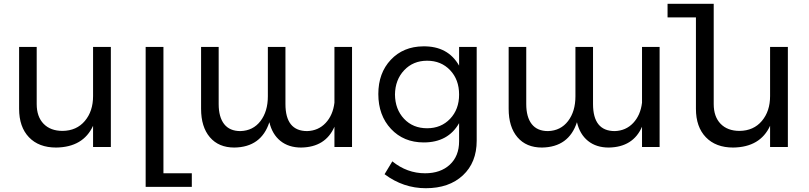

<svg xmlns="http://www.w3.org/2000/svg" viewBox="-20 -777 4277 1015"><path d="M472 -529H566V0H472V-112Q420 1 277 3Q185 3 133 -51.5Q81 -106 81 -202V-529H174V-227Q174 -160 210.5 -122.5Q247 -85 311 -85Q385 -86 428.5 -137.5Q472 -189 472 -269Z M844 139H994V211H750V-529H844Z M1748 -529H1841V0H1748V-107Q1701 1 1572 3Q1506 3 1462.5 -32Q1419 -67 1404 -131Q1361 1 1219 3Q1136 3 1089.5 -51.5Q1043 -106 1043 -202V-529H1136V-227Q1136 -158 1165 -121Q1194 -84 1251 -84Q1318 -86 1357 -137Q1396 -188 1396 -268V-529H1489V-227Q1489 -84 1604 -84Q1663 -86 1701.5 -127Q1740 -168 1748 -234Z M2407 -529H2500V-33Q2500 82 2427 150Q2354 218 2231 218Q2112 218 2013 144L2054 76Q2132 139 2227 139Q2309 139 2358 93.5Q2407 48 2407 -30V-126Q2349 -24 2220 -24Q2114 -24 2047 -95.5Q1980 -167 1980 -280Q1980 -391 2046 -461Q2112 -531 2217 -532Q2348 -534 2407 -430ZM2238 -99Q2312 -99 2359.5 -149Q2407 -199 2407 -277Q2407 -356 2359.5 -406Q2312 -456 2238 -456Q2164 -456 2116.5 -405.5Q2069 -355 2068 -277Q2069 -199 2116 -149Q2163 -99 2238 -99Z M3374 -529H3467V0H3374V-107Q3327 1 3198 3Q3132 3 3088.5 -32Q3045 -67 3030 -131Q2987 1 2845 3Q2762 3 2715.5 -51.5Q2669 -106 2669 -202V-529H2762V-227Q2762 -158 2791 -121Q2820 -84 2877 -84Q2944 -86 2983 -137Q3022 -188 3022 -268V-529H3115V-227Q3115 -84 3230 -84Q3289 -86 3327.5 -127Q3366 -168 3374 -234Z M4051 -529H4145V0H4051V-112Q3999 1 3856 3Q3764 3 3711.5 -51.5Q3659 -106 3659 -202V-685H3509V-757H3753V-227Q3753 -160 3789.5 -122.5Q3826 -85 3890 -85Q3964 -86 4007.5 -137.5Q4051 -189 4051 -269Z"/></svg>

Font: Montserrat arm
Style: Regular
Weight: 400
Designer: Julieta Ulanovsky
Foundry: Julieta Ulanovsky
Version: Version 6.000;PS 006.000;hotconv 1.0.88;makeotf.lib2.5.64775